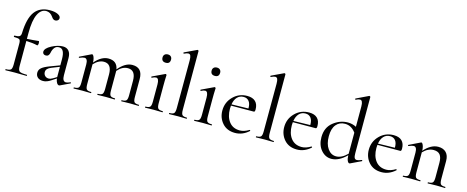

<svg xmlns="http://www.w3.org/2000/svg" viewBox="-38 -1360 4882 2006"><g transform="rotate(15 2402.5 -356.5)"><path d="M319 -726Q371 -726 403.5 -710.5Q436 -695 436 -672Q436 -656 424.5 -646.5Q413 -637 397 -637Q374 -637 356 -666Q327 -708 283 -708Q227 -708 194.5 -641.5Q162 -575 162 -439V-375Q224 -378 287 -385Q294 -385 294 -362Q294 -356 292.5 -350Q291 -344 288.5 -340.5Q286 -337 284 -337Q232 -350 162 -352V-81Q162 -37 178.5 -24.5Q195 -12 259 -12Q262 -12 262 -6Q262 0 259 0Q236 0 193.5 -1Q151 -2 130 -2Q110 -2 76.5 -1Q43 0 31 0Q28 0 28 -6Q28 -12 31 -12Q73 -12 85.5 -25Q98 -38 98 -81V-306Q98 -341 86 -350Q74 -359 27 -359Q24 -359 24 -366.5Q24 -374 27 -374Q67 -374 81.5 -383.5Q96 -393 97 -418Q102 -581 156.5 -653.5Q211 -726 319 -726Z M719 -54Q724 -56 725.5 -50.5Q727 -45 723 -43L620 6Q616 8 611 8Q598 8 587 -9Q576 -26 572 -56L523 -24Q478 7 438 7Q400 7 379 -12Q358 -31 358 -62Q358 -94 383.5 -115.5Q409 -137 465 -158L571 -198V-263Q571 -377 511 -377Q478 -377 461 -354Q444 -331 439 -302Q431 -258 398 -258Q380 -258 371 -267Q362 -276 362 -289Q362 -327 427.5 -361.5Q493 -396 548 -396Q589 -396 611.5 -369.5Q634 -343 634 -293V-108Q634 -41 673 -41Q688 -41 719 -54ZM533 -48 571 -71V-78V-182L488 -149Q432 -128 432 -89Q432 -65 447.5 -49Q463 -33 488 -33Q508 -33 533 -48Z M1470 -12Q1473 -12 1473 -6Q1473 0 1470 0Q1459 0 1428 -1Q1397 -2 1377 -2Q1358 -2 1326.5 -1Q1295 0 1284 0Q1282 0 1282 -6Q1282 -12 1284 -12Q1322 -12 1334 -25.5Q1346 -39 1346 -81V-238Q1346 -352 1262 -352Q1201 -352 1150 -293V-278V-81Q1150 -39 1161.5 -25.5Q1173 -12 1211 -12Q1214 -12 1214 -6Q1214 0 1211 0Q1201 0 1169 -1Q1137 -2 1118 -2Q1099 -2 1068 -1Q1037 0 1026 0Q1023 0 1023 -6Q1023 -12 1026 -12Q1063 -12 1075 -25.5Q1087 -39 1087 -81V-238Q1087 -352 1003 -352Q945 -352 893 -295V-81Q893 -39 904.5 -25.5Q916 -12 954 -12Q957 -12 957 -6Q957 0 954 0Q943 0 911.5 -1Q880 -2 861 -2Q842 -2 810.5 -1Q779 0 768 0Q766 0 766 -6Q766 -12 768 -12Q806 -12 818 -25.5Q830 -39 830 -81V-277Q830 -340 795 -340Q777 -340 742 -325Q739 -324 737 -326.5Q735 -329 735 -332Q735 -335 737 -336L857 -394Q863 -396 863 -396Q869 -396 875.5 -387Q882 -378 887.5 -358.5Q893 -339 893 -314Q964 -397 1040 -397Q1133 -397 1148 -309Q1221 -397 1299 -397Q1409 -397 1409 -274V-81Q1409 -39 1420.5 -25.5Q1432 -12 1470 -12Z M1628 -509Q1581 -509 1581 -555Q1581 -575 1593.5 -587Q1606 -599 1628 -599Q1649 -599 1661 -587Q1673 -575 1673 -555Q1673 -509 1628 -509ZM1542 0Q1539 0 1539 -6Q1539 -12 1542 -12Q1579 -12 1591 -25.5Q1603 -39 1603 -81V-267Q1603 -334 1571 -334Q1554 -334 1527 -320Q1525 -319 1522.5 -321.5Q1520 -324 1520 -327.5Q1520 -331 1522 -332L1655 -395L1659 -396Q1662 -396 1665.5 -392.5Q1669 -389 1669 -386Q1669 -382 1668 -366Q1667 -350 1666.5 -323.5Q1666 -297 1666 -268V-81Q1666 -39 1678 -25.5Q1690 -12 1728 -12Q1731 -12 1731 -6Q1731 0 1728 0Q1717 0 1685.5 -1Q1654 -2 1635 -2Q1615 -2 1584 -1Q1553 0 1542 0Z M1801 0Q1798 0 1798 -6Q1798 -12 1801 -12Q1838 -12 1850 -25.5Q1862 -39 1862 -81L1863 -596Q1863 -632 1856 -648Q1849 -664 1831 -664Q1817 -664 1787 -650Q1784 -649 1781.5 -651.5Q1779 -654 1779 -657.5Q1779 -661 1781 -662L1912 -724Q1915 -725 1917 -725Q1920 -725 1923.5 -722Q1927 -719 1927 -716V-81Q1927 -39 1939 -25.5Q1951 -12 1989 -12Q1992 -12 1992 -6Q1992 0 1989 0Q1978 0 1946 -1Q1914 -2 1895 -2Q1876 -2 1844 -1Q1812 0 1801 0Z M2159 -509Q2112 -509 2112 -555Q2112 -575 2124.5 -587Q2137 -599 2159 -599Q2180 -599 2192 -587Q2204 -575 2204 -555Q2204 -509 2159 -509ZM2073 0Q2070 0 2070 -6Q2070 -12 2073 -12Q2110 -12 2122 -25.5Q2134 -39 2134 -81V-267Q2134 -334 2102 -334Q2085 -334 2058 -320Q2056 -319 2053.5 -321.5Q2051 -324 2051 -327.5Q2051 -331 2053 -332L2186 -395L2190 -396Q2193 -396 2196.5 -392.5Q2200 -389 2200 -386Q2200 -382 2199 -366Q2198 -350 2197.5 -323.5Q2197 -297 2197 -268V-81Q2197 -39 2209 -25.5Q2221 -12 2259 -12Q2262 -12 2262 -6Q2262 0 2259 0Q2248 0 2216.5 -1Q2185 -2 2166 -2Q2146 -2 2115 -1Q2084 0 2073 0Z M2656 -58Q2658 -60 2662 -55.5Q2666 -51 2663 -48Q2596 12 2515 12Q2428 12 2378 -44.5Q2328 -101 2328 -181Q2328 -270 2390 -332.5Q2452 -395 2542 -395Q2600 -395 2630.5 -365.5Q2661 -336 2661 -280Q2661 -254 2649 -254L2402 -253Q2400 -231 2400 -219Q2400 -132 2441 -79Q2482 -26 2557 -26Q2603 -26 2656 -58ZM2508 -375Q2466 -375 2439 -346.5Q2412 -318 2404 -267L2586 -271Q2587 -322 2566 -348.5Q2545 -375 2508 -375Z M2741 0Q2738 0 2738 -6Q2738 -12 2741 -12Q2778 -12 2790 -25.5Q2802 -39 2802 -81L2803 -596Q2803 -632 2796 -648Q2789 -664 2771 -664Q2757 -664 2727 -650Q2724 -649 2721.5 -651.5Q2719 -654 2719 -657.5Q2719 -661 2721 -662L2852 -724Q2855 -725 2857 -725Q2860 -725 2863.5 -722Q2867 -719 2867 -716V-81Q2867 -39 2879 -25.5Q2891 -12 2929 -12Q2932 -12 2932 -6Q2932 0 2929 0Q2918 0 2886 -1Q2854 -2 2835 -2Q2816 -2 2784 -1Q2752 0 2741 0Z M3325 -58Q3327 -60 3331 -55.5Q3335 -51 3332 -48Q3265 12 3184 12Q3097 12 3047 -44.5Q2997 -101 2997 -181Q2997 -270 3059 -332.5Q3121 -395 3211 -395Q3269 -395 3299.5 -365.5Q3330 -336 3330 -280Q3330 -254 3318 -254L3071 -253Q3069 -231 3069 -219Q3069 -132 3110 -79Q3151 -26 3226 -26Q3272 -26 3325 -58ZM3177 -375Q3135 -375 3108 -346.5Q3081 -318 3073 -267L3255 -271Q3256 -322 3235 -348.5Q3214 -375 3177 -375Z M3869 -58Q3871 -59 3873.5 -56.5Q3876 -54 3876.5 -51Q3877 -48 3875 -47L3760 8Q3754 10 3753 10Q3740 10 3730.5 -11Q3721 -32 3720 -69Q3638 13 3557 13Q3492 13 3446 -40.5Q3400 -94 3400 -179Q3400 -284 3472 -341.5Q3544 -399 3629 -399Q3678 -399 3720 -377V-596Q3720 -663 3689 -663Q3671 -663 3644 -649Q3642 -648 3639.5 -651Q3637 -654 3637 -657Q3637 -660 3639 -661L3770 -724Q3772 -725 3774 -725Q3777 -725 3781 -722Q3785 -719 3785 -716V-110Q3785 -74 3792.5 -59Q3800 -44 3819 -44Q3836 -44 3869 -58ZM3599 -25Q3659 -25 3720 -86V-313Q3673 -378 3604 -378Q3543 -378 3507.5 -334.5Q3472 -291 3472 -209Q3472 -126 3507.5 -75.5Q3543 -25 3599 -25Z M4240 -58Q4242 -60 4246 -55.5Q4250 -51 4247 -48Q4180 12 4099 12Q4012 12 3962 -44.5Q3912 -101 3912 -181Q3912 -270 3974 -332.5Q4036 -395 4126 -395Q4184 -395 4214.5 -365.5Q4245 -336 4245 -280Q4245 -254 4233 -254L3986 -253Q3984 -231 3984 -219Q3984 -132 4025 -79Q4066 -26 4141 -26Q4187 -26 4240 -58ZM4092 -375Q4050 -375 4023 -346.5Q3996 -318 3988 -267L4170 -271Q4171 -322 4150 -348.5Q4129 -375 4092 -375Z M4784 -12Q4787 -12 4787 -6Q4787 0 4784 0Q4773 0 4741.5 -1Q4710 -2 4691 -2Q4672 -2 4640.5 -1Q4609 0 4598 0Q4596 0 4596 -6Q4596 -12 4598 -12Q4636 -12 4648 -25.5Q4660 -39 4660 -81V-240Q4660 -298 4638 -325.5Q4616 -353 4569 -353Q4507 -353 4454 -297V-81Q4454 -39 4465.5 -25.5Q4477 -12 4515 -12Q4518 -12 4518 -6Q4518 0 4515 0Q4504 0 4472.5 -1Q4441 -2 4422 -2Q4403 -2 4371.5 -1Q4340 0 4329 0Q4327 0 4327 -6Q4327 -12 4329 -12Q4367 -12 4379 -25.5Q4391 -39 4391 -81V-277Q4391 -340 4356 -340Q4338 -340 4303 -325Q4300 -324 4298 -326.5Q4296 -329 4296 -332Q4296 -335 4298 -336L4418 -394Q4424 -396 4424 -396Q4430 -396 4436.5 -387Q4443 -378 4448.5 -358.5Q4454 -339 4454 -314Q4528 -398 4607 -398Q4662 -398 4692.5 -366.5Q4723 -335 4723 -276V-81Q4723 -39 4734.5 -25.5Q4746 -12 4784 -12Z"/></g></svg>

Font: Cormorant Garamond Book
Style: Regular
Weight: 500
Designer: Christian Thalmann (Catharsis Fonts)
Version: Version 1.000;PS 002.000;hotconv 1.0.88;makeotf.lib2.5.64775